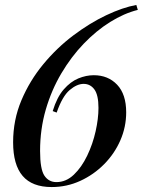

<svg xmlns="http://www.w3.org/2000/svg" viewBox="-20 -742 580 776"><path d="M531 -722 537 -702Q481 -688 425 -653Q369 -618 318.5 -565.5Q268 -513 228 -445.5Q188 -378 165 -299Q142 -220 142 -132Q142 -58 159.5 -32Q177 -6 208 -6Q247 -6 278.5 -36Q310 -66 332.5 -113Q355 -160 366.5 -211.5Q378 -263 378 -306Q378 -358 361.5 -380.5Q345 -403 318 -403Q291 -403 261.5 -378Q232 -353 209 -287L193 -293Q210 -349 237.5 -380.5Q265 -412 296.5 -425Q328 -438 359 -438Q417 -438 453.5 -399.5Q490 -361 490 -288Q490 -229 466.5 -175Q443 -121 401 -78.5Q359 -36 304.5 -11Q250 14 189 14Q110 14 71.5 -31Q33 -76 33 -167Q33 -257 66.5 -336.5Q100 -416 155 -482.5Q210 -549 276.5 -599Q343 -649 409.5 -680.5Q476 -712 531 -722Z"/></svg>

Font: Playfair Display Medium
Style: Italic
Weight: 500
Italic angle: -14°
Designer: Claus Eggers Sørensen
Foundry: Claus Eggers Sørensen
Version: Version 1.203